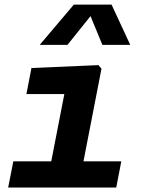

<svg xmlns="http://www.w3.org/2000/svg" viewBox="-20 -838 660 858"><path d="M16.5 0H499.5L522 -117H353L433.5 -531L420 -547L120.5 -534L98 -417.5H267.5L209 -117H39.5ZM157.5 -637.5H281.5L384.5 -766L437.5 -637.5H562L478.5 -817.5H310Z"/></svg>

Font: Monaspace Neon
Style: Bold Italic
Weight: 700
Italic angle: -11°
Designer: Riley Cran & the Lettermatic Team
Foundry: Lettermatic
Version: Version 1.200 (Monaspace Neon)